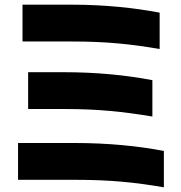

<svg xmlns="http://www.w3.org/2000/svg" viewBox="-20 -723 770 819"><path d="M679 76V-79C572 -100 440 -113 301 -113H57V44H301C450 44 557 55 679 76ZM76 -546H289C434 -546 537 -535 661 -514V-669C551 -690 423 -703 289 -703H76ZM100 -258H254C399 -258 502 -247 630 -226V-381C516 -403 388 -415 254 -415H100Z"/></svg>

Font: コーポレート・ロゴ ver3 Bold
Style: Regular
Weight: 700
Designer: [KANA_main] LOGOTYPE.JP [Source Han Sans] Ryoko NISHIZUKA 西塚涼子 (kana, bopomofo & ideographs); Paul D. Hunt (Latin, Greek
Version: Version 12.001;FEAKit 1.0